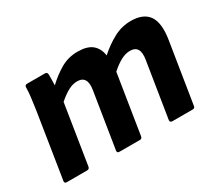

<svg xmlns="http://www.w3.org/2000/svg" viewBox="-99 -706 1019 904"><g transform="rotate(-30 410.5 -253.5)"><path d="M39 0Q26 0 28 -13L84 -368Q88 -398 92 -427.5Q96 -457 96 -482Q96 -495 109 -495H206Q218 -495 219 -482Q219 -469 219 -454Q219 -439 218 -423Q256 -459 297.5 -483Q339 -507 390 -507Q441 -507 467.5 -485.5Q494 -464 500 -423Q540 -459 584.5 -483Q629 -507 679 -507Q747 -507 775 -466.5Q803 -426 789 -339L737 -13Q736 0 724 0H613Q600 0 601 -13L649 -314Q661 -387 605 -387Q581 -387 555.5 -373.5Q530 -360 501 -334L450 -13Q448 0 437 0H326Q312 0 314 -13L362 -314Q374 -387 318 -387Q294 -387 269.5 -374Q245 -361 215 -335L164 -13Q162 0 150 0Z"/></g></svg>

Font: Sofia Sans ExtraBold
Style: Italic
Weight: 800
Italic angle: -9°
Designer: Botio Nikoltchev, Ani Petrova
Foundry: lettersoup
Version: Version 4.100; ttfautohint (v1.8.4.7-5d5b)